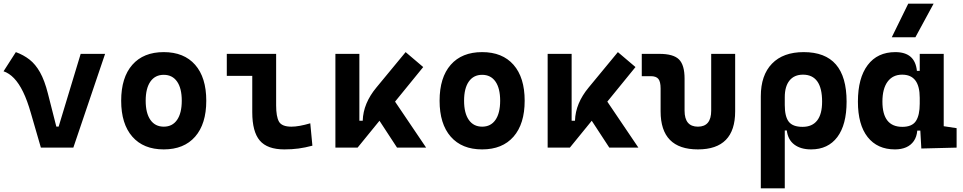

<svg xmlns="http://www.w3.org/2000/svg" viewBox="-25 -815 5319 1060"><path d="M200.7 0 282.2 -116.2H298.8L420.4 -517.6H555.2L379.9 0ZM200.7 0 145.5 -190.4Q125.5 -260.7 102.3 -308.1Q79.1 -355.5 52.2 -383.3Q25.4 -411.1 -5.4 -421.4L62.5 -527.3Q105 -511.7 137.9 -486.1Q170.9 -460.4 196 -415.8Q221.2 -371.1 239.7 -297.9L305.7 -38.6Z M878.9 9.8Q767.1 9.8 705.6 -60.5Q644 -130.9 644 -258.8Q644 -387.2 705.6 -457.3Q767.1 -527.3 878.9 -527.3Q990.8 -527.3 1052.3 -457.3Q1113.8 -387.2 1113.8 -258.8Q1113.8 -130.9 1052.3 -60.5Q990.8 9.8 878.9 9.8ZM879.2 -115.7Q926.8 -115.7 952.6 -153.1Q978.5 -190.5 978.5 -258.9Q978.5 -327.6 952.6 -364.7Q926.7 -401.9 878.9 -401.9Q831.5 -401.9 805.4 -364.7Q779.3 -327.5 779.3 -258.8Q779.3 -190.4 805.4 -153.1Q831.5 -115.7 879.2 -115.7Z M1544.9 9.8Q1450.7 9.8 1409.2 -39.1Q1367.7 -87.9 1367.7 -195.3V-517.6H1499.5V-232.9Q1499.5 -171.4 1515.1 -143.6Q1530.8 -115.7 1584 -115.7Q1625 -115.7 1688 -134.3L1699.7 -10.7Q1659.7 0 1623.3 4.9Q1586.9 9.8 1544.9 9.8ZM1227.1 -396V-517.6H1390.6V-396Z M1949.2 0 1930.7 -148.4H1977.5Q1979 -197.3 1998 -242.9Q2017.1 -288.6 2052.7 -331.5L2214.4 -527.3L2311.5 -444.8ZM1826.7 0V-517.6H1959V-52.2L1949.2 0ZM2167 0 2017.6 -228.5 2127 -296.9 2327.6 0Z M2636.7 9.8Q2524.9 9.8 2463.4 -60.5Q2401.9 -130.9 2401.9 -258.8Q2401.9 -387.2 2463.4 -457.3Q2524.9 -527.3 2636.7 -527.3Q2748.6 -527.3 2810.1 -457.3Q2871.6 -387.2 2871.6 -258.8Q2871.6 -130.9 2810.1 -60.5Q2748.6 9.8 2636.7 9.8ZM2637 -115.7Q2684.6 -115.7 2710.4 -153.1Q2736.3 -190.5 2736.3 -258.9Q2736.3 -327.6 2710.4 -364.7Q2684.5 -401.9 2636.7 -401.9Q2589.4 -401.9 2563.2 -364.7Q2537.1 -327.5 2537.1 -258.8Q2537.1 -190.4 2563.2 -153.1Q2589.4 -115.7 2637 -115.7Z M3121.1 0 3102.5 -148.4H3149.4Q3150.9 -197.3 3169.9 -242.9Q3189 -288.6 3224.6 -331.5L3386.2 -527.3L3483.4 -444.8ZM2998.5 0V-517.6H3130.9V-52.2L3121.1 0ZM3338.9 0 3189.5 -228.5 3298.8 -296.9 3499.5 0Z M3828.1 9.8Q3622.1 9.8 3622.1 -200.2V-326.2Q3622.1 -363.8 3609.9 -379.2Q3597.7 -394.5 3567.4 -394.5H3518.1V-517.6H3615.7Q3692.4 -517.6 3723.4 -487.1Q3754.4 -456.5 3754.4 -380.9V-204.1Q3754.4 -115.7 3828.1 -115.7Q3901.4 -115.7 3901.4 -204.1V-517.6H4033.7V-200.2Q4033.7 9.8 3828.1 9.8Z M4453.1 9.8Q4396 9.8 4360.6 -16.6Q4325.2 -43 4318.8 -94.7H4266.1L4307.6 -234.9Q4307.6 -171.4 4329.6 -143.1Q4351.6 -114.7 4405.8 -114.7Q4459 -114.7 4486.3 -149.7Q4513.7 -184.6 4513.7 -253.9Q4513.7 -328.6 4487.1 -365.7Q4460.4 -402.8 4408.2 -402.8Q4359.9 -402.8 4333.7 -370.4Q4307.6 -337.9 4307.6 -278.8L4175.3 -283.2Q4175.3 -399.9 4237.1 -463.6Q4298.8 -527.3 4412.1 -527.3Q4530.8 -527.3 4589.8 -459.2Q4648.9 -391.1 4648.9 -253.9Q4648.9 -126.5 4597.7 -58.3Q4546.4 9.8 4453.1 9.8ZM4175.3 224.6V-283.2H4307.6V224.6Z M4916 9.8Q4818.8 9.8 4765.1 -58.3Q4711.4 -126.5 4711.4 -253.9Q4711.4 -384.3 4765.4 -455.8Q4819.3 -527.3 4918 -527.3Q4972.2 -527.3 5002 -501.7Q5031.7 -476.1 5037.1 -423.8H5083L5052.7 -274.9Q5052.7 -338.9 5028.6 -370.8Q5004.4 -402.8 4955.6 -402.8Q4903.8 -402.8 4875.2 -364Q4846.7 -325.2 4846.7 -253.9Q4846.7 -114.7 4956.5 -114.7Q5010.3 -114.7 5031.5 -146.7Q5052.7 -178.7 5052.7 -242.7V-267.1L5087.9 -93.8H5039.1Q5036.1 -59.6 5020 -36.4Q5003.9 -13.2 4977.5 -1.7Q4951.2 9.8 4916 9.8ZM5061.5 4.9 5052.7 -151.9V-254.4H5185.1V-118.2L5256.3 -107.4V0ZM5052.7 -211.4V-517.6H5185.1V-212.4ZM4898.4 -609.4 4989.3 -794.9H5129.4L5028.8 -609.4Z"/></svg>

Font: Cascadia Mono
Style: Regular
Weight: 400
Monospace: yes
Designer: Aaron Bell
Foundry: Saja Typeworks
Version: Version 2404.023